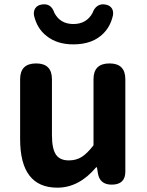

<svg xmlns="http://www.w3.org/2000/svg" viewBox="-20 -853 677 887"><path d="M245 14Q73 14 73 -210V-487Q73 -560 147 -560Q220 -560 220 -487V-229Q220 -165 239 -138Q257 -112 298 -112Q332 -112 357.5 -128Q383 -144 412 -182V-487Q412 -560 486 -560Q559 -560 559 -487V-280V-60Q559 0 496 0Q440 0 432 -54L428 -80H424Q345 14 245 14ZM319 -648Q243 -648 195 -687Q151 -721 137 -782Q134 -802 143.5 -815.5Q153 -829 172 -832Q216 -840 231 -794Q258 -742 319 -742Q380 -742 408 -794Q415 -815 430.5 -825.5Q446 -836 467 -832Q486 -829 495.5 -816Q505 -803 502 -783Q491 -733 460 -701Q410 -648 319 -648Z"/></svg>

Font: GenSenRounded JP B
Style: Regular
Weight: 700
Version: Version 1.501;PS 1;hotconv 16.6.51;makeotf.lib2.5.65220